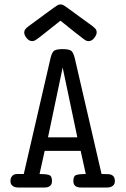

<svg xmlns="http://www.w3.org/2000/svg" viewBox="-20 -844 565 864"><path d="M89 -697Q89 -706 94 -712.5Q99 -719 110 -727Q159 -763 186 -783Q213 -803 226 -812Q239 -821 243 -822.5Q247 -824 252 -824H253Q257 -824 261.5 -822.5Q266 -821 279.5 -811.5Q293 -802 320 -782Q347 -762 397 -726Q402 -722 408.5 -715.5Q415 -709 415 -698Q415 -687 404 -673Q393 -659 379 -659H377Q373 -659 369 -660.5Q365 -662 353 -671Q341 -680 317.5 -698.5Q294 -717 252 -751Q213 -720 190.5 -702Q168 -684 155.5 -674.5Q143 -665 137 -662Q131 -659 125 -659Q111 -659 100 -672.5Q89 -686 89 -697ZM27 -30Q27 -50 44 -59Q49 -61 62.5 -61Q76 -61 87 -61L208 -585Q215 -613 227.5 -618Q240 -623 262 -623Q285 -623 297 -617.5Q309 -612 316 -584L437 -61Q448 -61 461.5 -60.5Q475 -60 480 -58Q497 -51 497 -30Q497 -19 492.5 -13Q488 -7 481.5 -4Q475 -1 467.5 -0.5Q460 0 454 0H352Q345 0 337.5 -0.5Q330 -1 324 -4Q318 -7 314 -13Q310 -19 310 -30Q310 -53 324.5 -57Q339 -61 366 -61L343 -165H181L158 -61Q185 -61 199.5 -57Q214 -53 214 -30Q214 -19 210 -13Q206 -7 200 -4Q194 -1 186.5 -0.5Q179 0 172 0H70Q64 0 56.5 -0.5Q49 -1 42.5 -4Q36 -7 31.5 -13Q27 -19 27 -30ZM328 -226 262 -540 196 -226Z"/></svg>

Font: CMU Typewriter Custom
Style: Regular
Weight: 500
Monospace: yes
Version: Version 0.7.0